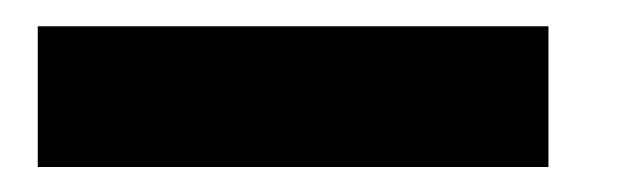

<svg xmlns="http://www.w3.org/2000/svg" viewBox="-20 24 490 149"><path d="M9.3 44.4H405.6V153.6H9.3Z"/></svg>

Font: League Mono Thin Condensed
Style: Regular
Weight: 100
Width: 1
Designer: Tyler Finck
Foundry: The League of Moveable Type / Tyler Finck
Version: Version 2.300;RELEASE